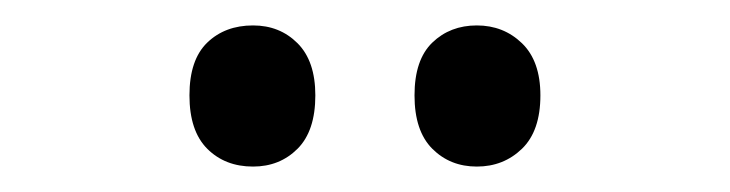

<svg xmlns="http://www.w3.org/2000/svg" viewBox="-20 -750 574 151"><path d="M129 -675Q129 -703 143 -716.5Q157 -730 179 -730Q200 -730 214 -716Q228 -702 228 -675Q228 -647 214 -633Q200 -619 179 -619Q157 -619 143 -633Q129 -647 129 -675ZM306 -675Q306 -703 320 -716.5Q334 -730 355 -730Q376 -730 390.5 -716Q405 -702 405 -675Q405 -647 390.5 -633Q376 -619 355 -619Q334 -619 320 -633Q306 -647 306 -675Z"/></svg>

Font: Noto Sans Khmer Condensed Medium
Style: Regular
Weight: 500
Width: 3
Designer: Danh Hong and the Monotype Design Team
Foundry: Monotype Imaging Inc.
Version: Version 2.004; ttfautohint (v1.8.4.7-5d5b)